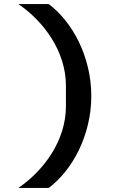

<svg xmlns="http://www.w3.org/2000/svg" viewBox="-20 -780 640 938"><path d="M426 -311C426 -506 331 -676 218 -760H70C194 -675 302 -529 302 -362V-260C302 -93 194 53 70 138H218C331 54 426 -116 426 -311Z"/></svg>

Font: IBM Plex Mono
Style: Bold
Weight: 700
Monospace: yes
Designer: Mike Abbink, Paul van der Laan, Pieter van Rosmalen
Foundry: Bold Monday
Version: Version 2.004